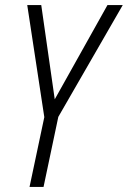

<svg xmlns="http://www.w3.org/2000/svg" viewBox="-20 -734 502 754"><path d="M96 0H151L209 -275L462 -714H402L195 -344L142 -714H87L154 -274Z"/></svg>

Font: Noto Sans Condensed Light
Style: Italic
Weight: 300
Width: 3
Italic angle: -12°
Designer: Monotype Design Team
Foundry: Monotype Imaging Inc.
Version: Version 2.013